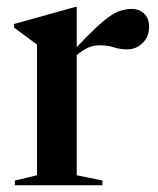

<svg xmlns="http://www.w3.org/2000/svg" viewBox="-20 -548 468 568"><path d="M369 -521.5Q392.5 -521.5 406.8 -507.5Q421 -493.5 421 -469.5Q421 -440 402.2 -421Q383.5 -402 356 -402Q334.5 -402 316.8 -408Q299 -414 274 -414Q255 -414 239 -406.2Q223 -398.5 207 -385V-29.5L283 -14V0H24V-14L89.5 -29.5V-416Q80 -423.5 64.5 -434.5Q49 -445.5 21.5 -466.5V-477L203 -527.5H207V-408.5Q255.5 -460 284.2 -484Q313 -508 332 -514.8Q351 -521.5 369 -521.5Z"/></svg>

Font: Newsreader Display Medium
Style: Regular
Weight: 500
Designer: Hugues Gentile
Foundry: Production Type
Version: Version 1.001